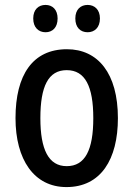

<svg xmlns="http://www.w3.org/2000/svg" viewBox="-20 -750 542 780"><path d="M115 -675C115 -638 137 -619 165 -619C193 -619 214 -638 214 -675C214 -711 193 -730 165 -730C137 -730 115 -712 115 -675ZM286 -675C286 -638 307 -619 336 -619C364 -619 386 -638 386 -675C386 -711 364 -730 336 -730C308 -730 286 -712 286 -675ZM459 -270C459 -452 378 -550 252 -550C113 -550 43 -446 43 -270C43 -102 118 10 250 10C390 10 459 -103 459 -270ZM144 -270C144 -399 176 -465 251 -465C326 -465 359 -399 359 -270C359 -141 326 -75 251 -75C177 -75 144 -143 144 -270Z"/></svg>

Font: Noto Sans Gurmukhi UI Condensed Medium
Style: Regular
Weight: 500
Width: 3
Designer: Jelle Bosma - Monotype Design Team
Foundry: Monotype Imaging Inc.
Version: Version 2.004